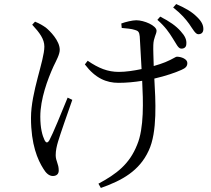

<svg xmlns="http://www.w3.org/2000/svg" viewBox="-20 -851 1040 948"><path d="M832 -663C850 -636 859 -612 874 -611C889 -610 900 -618 900 -634C902 -654 894 -673 872 -697C849 -723 818 -745 771 -769L757 -753C796 -719 816 -689 832 -663ZM914 -733C932 -707 945 -682 959 -682C974 -682 983 -690 984 -705C985 -726 976 -745 952 -768C928 -792 898 -810 850 -831L835 -814C877 -781 897 -756 914 -733ZM139 -729C176 -689 199 -658 199 -621C199 -552 133 -396 133 -269C133 -137 166 -62 194 -18C206 2 221 18 241 18C258 18 270 9 270 -9C270 -43 255 -55 255 -85C255 -107 260 -130 267 -153C277 -187 313 -290 337 -358L314 -369C286 -300 240 -188 224 -159C215 -144 208 -144 200 -159C189 -182 179 -218 179 -275C179 -362 215 -459 244 -523C259 -554 275 -583 275 -605C275 -650 227 -698 206 -715C190 -726 177 -734 153 -744ZM581 -713C603 -711 630 -709 647 -703C662 -699 668 -693 670 -671L679 -510C641 -502 601 -496 567 -496C512 -496 467 -514 413 -551L399 -533C451 -464 506 -442 565 -442C605 -442 645 -446 682 -452C687 -353 692 -218 657 -136C619 -40 555 8 466 56L478 77C583 40 668 -7 714 -107C758 -199 748 -358 742 -463C799 -476 847 -493 876 -506C897 -515 905 -524 905 -540C905 -560 874 -571 854 -571C846 -571 835 -560 796 -544C781 -538 761 -531 739 -525C738 -566 736 -606 737 -629C738 -665 753 -683 753 -699C753 -725 691 -751 653 -751C635 -751 600 -743 579 -735Z"/></svg>

Font: Source Han Serif KR
Style: Regular
Weight: 400
Designer: Ryoko NISHIZUKA 西塚涼子 (kana & ideographs); Frank Grießhammer (Latin, Greek & Cyrillic); Wenlong ZHANG 张文龙 (bopomofo); San
Foundry: Adobe
Version: Version 2.001;hotconv 1.1.0;makeotfexe 2.6.0